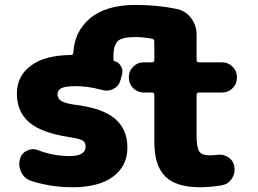

<svg xmlns="http://www.w3.org/2000/svg" viewBox="-20 -785 1065 794"><path d="M217.8 -394.5Q217.8 -378.9 231.9 -368.7Q246.1 -358.4 285.2 -352.5Q402.3 -338.9 454.6 -294.9Q506.8 -251 506.8 -174.8Q506.8 -98.6 447.8 -54.7Q388.7 -10.7 280.3 -10.7Q189.5 -10.7 108.4 -37.1Q81.1 -45.9 68.4 -72.3Q59.6 -88.9 59.6 -106.4Q59.6 -117.2 62.5 -127Q68.4 -151.4 91.8 -162.1Q104.5 -168 117.2 -168Q127.9 -168 139.6 -163.1Q202.1 -139.6 266.6 -139.6Q334 -139.6 334 -178.7Q334 -196.3 322.3 -203.6Q310.5 -210.9 267.6 -217.8Q151.4 -235.4 100.6 -279.3Q49.8 -323.2 49.8 -397.5Q49.8 -471.7 109.4 -514.6Q166 -556.6 273.4 -557.6Q283.2 -557.6 283.2 -567.4Q288.1 -653.3 349.6 -707Q417 -764.6 539.1 -764.6Q631.8 -764.6 710.9 -748Q748 -740.2 770.5 -710Q793 -679.7 793 -640.6V-537.1Q793 -527.3 802.7 -527.3H897.5Q923.8 -527.3 941.9 -509.3Q960 -491.2 960 -464.8Q960 -438.5 941.9 -420.4Q923.8 -402.3 897.5 -402.3H802.7Q793 -402.3 793 -392.6V-224.6Q793 -173.8 804.2 -158.2Q815.4 -142.6 844.7 -142.6Q859.4 -142.6 877 -144.5Q881.8 -145.5 887.7 -145.5Q907.2 -145.5 923.8 -134.8Q945.3 -121.1 949.2 -95.7Q950.2 -89.8 950.2 -85Q950.2 -63.5 938.5 -45.9Q922.9 -22.5 895.5 -18.6Q850.6 -10.7 805.7 -10.7Q709 -10.7 663.6 -55.2Q618.2 -99.6 618.2 -198.2V-392.6Q618.2 -402.3 608.4 -402.3H575.2Q548.8 -402.3 530.8 -420.4Q512.7 -438.5 512.7 -464.8Q512.7 -491.2 530.8 -509.3Q548.8 -527.3 575.2 -527.3H608.4Q618.2 -527.3 618.2 -537.1V-613.3Q618.2 -623 608.4 -625Q571.3 -631.8 539.1 -631.8Q486.3 -631.8 467.8 -615.7Q449.2 -599.6 449.2 -552.7V-538.1Q449.2 -533.2 454.1 -532.2Q471.7 -527.3 480.5 -510.7Q486.3 -500 486.3 -488.3Q486.3 -482.4 484.4 -475.6L478.5 -455.1Q472.7 -429.7 450.2 -418Q435.5 -410.2 419.9 -410.2Q411.1 -410.2 401.4 -413.1Q344.7 -428.7 293 -428.7Q250 -428.7 233.9 -420.4Q217.8 -412.1 217.8 -394.5Z"/></svg>

Font: Gen Jyuu GothicX Heavy
Style: Bold
Weight: 900
Designer: [Source Han Sans]
Ryoko NISHIZUKA  (kana & ideographs); Paul D. Hunt (Latin, Greek & Cyrillic); Wenlong ZHANG  (bopomofo
Version: Version 1.002.20150607